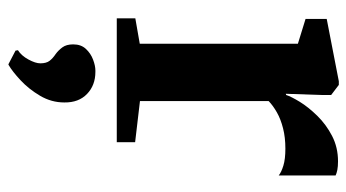

<svg xmlns="http://www.w3.org/2000/svg" viewBox="-212 -378 859 476"><g transform="rotate(90 218.0 -140.5)"><path d="M26 0V-46L89 -57V-449L27.5 -468V-520.5L182 -550.5H191L216 -531.5V-507.5L213 -419L216 -420Q220 -432.5 233 -453.8Q246 -475 267.5 -497Q289 -519 317.5 -533.8Q346 -548.5 380.5 -548.5Q393 -548.5 401.8 -546.8Q410.5 -545 415.5 -542.5V-401.5Q407.5 -408 391.2 -413Q375 -418 349 -418Q321 -418 298.5 -412.2Q276 -406.5 259.2 -397Q242.5 -387.5 231 -376.5V-57.5L333 -45.5V0ZM234.5 130Q234.5 162 218 190Q201.5 218 179.5 238.5Q157.5 259 141 268.5H139.5L106 251L105 245Q118.5 236.5 128 219Q137.5 201.5 137.5 189.5Q137.5 174.5 131.2 166.5Q125 158.5 114.5 151.5Q105.5 145 98 135Q90.5 125 90.5 108Q90.5 88.5 101.8 76.5Q113 64.5 128.2 58.8Q143.5 53 155.5 53H158.5Q192 53 213.5 73.8Q235 94.5 234.5 130Z"/></g></svg>

Font: Merriweather 60pt
Style: Bold
Weight: 700
Version: Version 2.100